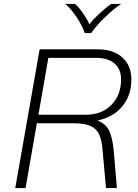

<svg xmlns="http://www.w3.org/2000/svg" viewBox="-20 -949 697 969"><path d="M472 -341Q515 -324 531.5 -288Q548 -252 554 -188L570 0H515L498 -188Q494 -240 481 -269.5Q468 -299 437.5 -313Q407 -327 348 -327H166L109 0H57L180 -700H474Q552 -700 597.5 -659Q643 -618 643 -548Q643 -467 597 -412Q551 -357 472 -341ZM591 -548Q591 -600 558 -628.5Q525 -657 465 -657H224L174 -370H415Q493 -370 542 -419.5Q591 -469 591 -548ZM309 -929H359Q380 -910 401.5 -878.5Q423 -847 431 -826Q445 -846 478.5 -877.5Q512 -909 541 -929H591Q556 -906 511.5 -863.5Q467 -821 440 -782H408Q394 -822 365 -865Q336 -908 309 -929Z"/></svg>

Font: KoHo Light
Style: Italic
Weight: 300
Italic angle: -10°
Version: Version 1.000; ttfautohint (v1.6)